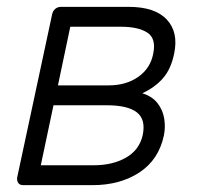

<svg xmlns="http://www.w3.org/2000/svg" viewBox="-20 -540 582 560"><path d="M48 0Q38 0 33.5 -6Q29 -12 30 -22L132 -498Q134 -508 141 -514Q148 -520 158 -520H355Q432 -520 466.5 -483Q501 -446 488 -384Q479 -339 455.5 -312Q432 -285 395 -268Q424 -259 439.5 -239Q455 -219 459 -194Q463 -169 458 -145Q443 -74 386.5 -37Q330 0 250 0ZM99 -58H254Q308 -58 347 -80Q386 -102 396 -145Q406 -191 379.5 -212Q353 -233 291 -233H136ZM149 -291H297Q348 -291 383.5 -316Q419 -341 427 -384Q436 -428 409.5 -445Q383 -462 333 -462H185Z"/></svg>

Font: Rubik Light
Style: Italic
Weight: 300
Italic angle: -12°
Designer: Hubert and Fischer
Foundry: Hubert and Fischer
Version: Version 2.300;gftools[0.9.30]